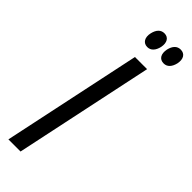

<svg xmlns="http://www.w3.org/2000/svg" viewBox="-296 -912 928 928"><g transform="rotate(45 168.5 -448.0)"><path d="M176 -790C200 -790 216 -808 223 -838C230 -873 216 -896 188 -896C164 -896 148 -879 141 -849C133 -814 148 -790 176 -790ZM288 -790C312 -790 328 -808 335 -838C342 -873 328 -896 299 -896C275 -896 259 -879 252 -849C245 -814 258 -790 288 -790ZM17 0H100L251 -714H168Z"/></g></svg>

Font: Noto Sans Condensed
Style: Italic
Weight: 400
Width: 3
Italic angle: -12°
Designer: Monotype Design Team
Foundry: Monotype Imaging Inc.
Version: Version 2.013